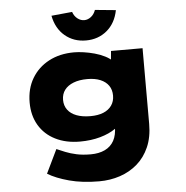

<svg xmlns="http://www.w3.org/2000/svg" viewBox="-64 -848 1102 1140"><g transform="rotate(-5 487.0 -278.0)"><path d="M481 230Q381 230 303 209Q225 188 176 158L244 17Q267 27 295.5 38.5Q324 50 360.5 58Q397 66 445 66Q494 66 529.5 49Q565 32 583.5 -1.5Q602 -35 602 -87V-135L647 -131Q637 -98 600.5 -72Q564 -46 509 -30.5Q454 -15 388 -15Q305 -15 242 -46.5Q179 -78 144.5 -136Q110 -194 110 -272Q110 -354 146.5 -415.5Q183 -477 248 -511.5Q313 -546 399 -546Q424 -546 455.5 -541.5Q487 -537 520 -528Q553 -519 581.5 -504.5Q610 -490 628.5 -470.5Q647 -451 648 -426L607 -417L618 -535H806V-84Q806 -5 780 54Q754 113 709 152Q664 191 605.5 210.5Q547 230 481 230ZM463 -160Q508 -160 540 -173Q572 -186 589.5 -211Q607 -236 607 -270Q607 -305 590 -329.5Q573 -354 541 -367.5Q509 -381 463 -381Q415 -381 380.5 -367.5Q346 -354 327.5 -329.5Q309 -305 309 -270Q309 -236 327.5 -211Q346 -186 380.5 -173Q415 -160 463 -160ZM476 -610Q403 -610 351 -653.5Q299 -697 284 -774L408 -786Q417 -760 436 -745.5Q455 -731 476 -731Q497 -731 516 -745.5Q535 -760 544 -786L668 -774Q653 -697 601 -653.5Q549 -610 476 -610Z"/></g></svg>

Font: Lexend Tera Black
Style: Regular
Weight: 900
Version: Version 1.007